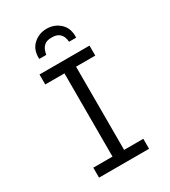

<svg xmlns="http://www.w3.org/2000/svg" viewBox="-216 -1010 991 1117"><g transform="rotate(-30 280.0 -451.5)"><path d="M112 0V-67H241V-626H112V-693H448V-626H319V-67H448V0ZM156 -772Q153 -834 190.5 -868.5Q228 -903 280 -903Q333 -903 370 -868.5Q407 -834 404 -772H356Q356 -784 350.5 -801Q345 -818 329 -831Q313 -844 280 -844Q248 -844 232.5 -831Q217 -818 211 -801Q205 -784 203 -772Z"/></g></svg>

Font: Ubuntu Sans Mono
Style: Regular
Weight: 400
Monospace: yes
Designer: Dalton Maag Ltd
Foundry: Dalton Maag Ltd
Version: Version 1.006